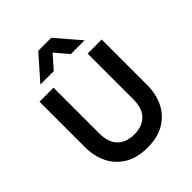

<svg xmlns="http://www.w3.org/2000/svg" viewBox="-258 -1094 1260 1260"><g transform="rotate(-45 372.5 -463.5)"><path d="M372.5 15Q277.5 15 213.2 -23.5Q149 -62 116.5 -128.2Q84 -194.5 84 -278V-700H214V-276.5Q214 -191.5 256.5 -149.5Q299 -107.5 372.5 -107.5Q446 -107.5 488.2 -149.5Q530.5 -191.5 530.5 -276.5V-700H661V-278Q661 -194.5 628.5 -128.2Q596 -62 532 -23.5Q468 15 372.5 15ZM167.5 -775.5 314.5 -942H435L578 -775.5H450.5L372.5 -867L292 -775.5Z"/></g></svg>

Font: Geologica Roman Medium
Style: Regular
Weight: 500
Designer: Sindre Bremnes, Frode Helland
Foundry: Monokrom Skriftforlag AS
Version: Version 1.010;gftools[0.9.28]